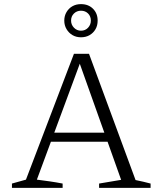

<svg xmlns="http://www.w3.org/2000/svg" viewBox="-20 -912 767 932"><path d="M638 -38Q657 -34 675 -30Q693 -26 711 -21V0H461V-21L568 -39L359 -626H376L159 -40Q191 -36 222 -31.5Q253 -27 284 -21V0H38V-21L106 -40L339 -651H412ZM208 -224V-268H532V-224ZM373 -731Q350 -731 332 -741.5Q314 -752 303 -770.5Q292 -789 292 -812Q292 -835 303 -853.5Q314 -872 332 -882Q350 -892 373 -892Q409 -892 431.5 -869.5Q454 -847 454 -812Q454 -788 443.5 -770Q433 -752 415 -741.5Q397 -731 373 -731ZM373 -763Q394 -763 407.5 -777.5Q421 -792 421 -812Q421 -833 407.5 -846.5Q394 -860 373 -860Q353 -860 339 -846.5Q325 -833 325 -812Q325 -792 339 -777.5Q353 -763 373 -763Z"/></svg>

Font: Piazzolla Thin ExtraLight
Style: Regular
Weight: 250
Version: Version 2.005